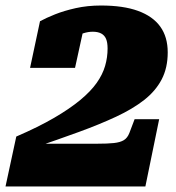

<svg xmlns="http://www.w3.org/2000/svg" viewBox="-59 -676 639 696"><path d="M-39 0H468L518 -244H429L410 -194Q403 -176 390 -168Q377 -160 354 -157.5Q331 -155 292 -155H58L60 -139Q151 -170 226.5 -197.5Q302 -225 362 -253Q422 -281 463.5 -313.5Q505 -346 527 -388Q549 -430 549 -486Q549 -542 522 -579.5Q495 -617 441.5 -636.5Q388 -656 307 -656Q258 -656 215.5 -646.5Q173 -637 140.5 -624Q108 -611 86 -599L50 -430H213L245 -576Q231 -575 218.5 -570Q206 -565 197.5 -557Q189 -549 186.5 -540.5Q184 -532 188 -525Q197 -534 211.5 -542Q226 -550 243.5 -555.5Q261 -561 277 -561Q296 -561 308 -554.5Q320 -548 325.5 -535Q331 -522 331 -500Q331 -468 322 -437Q313 -406 291.5 -375.5Q270 -345 232 -313.5Q194 -282 137.5 -249Q81 -216 0 -181Z"/></svg>

Font: Roboto Serif 20pt Black
Style: Italic
Weight: 900
Italic angle: -10°
Version: Version 1.008